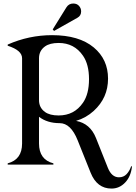

<svg xmlns="http://www.w3.org/2000/svg" viewBox="-20 -950 782 1108"><path d="M24.4 0V-7.3Q107.4 -29.3 107.4 -121.6V-613.8Q107.4 -659.7 24.4 -686V-692.9Q147.5 -747.1 280.3 -747.1Q436 -747.1 521 -676.3Q603.5 -607.4 603.5 -496.3Q603.5 -385.3 521 -310.1Q476.6 -269.5 418.9 -252.4Q500.5 -237.8 534.2 -152.8L602.5 18.6Q624.5 73.2 666.5 73.2Q693.4 73.2 710.7 54.7Q728 36.1 736.8 9.8H741.7Q735.8 67.9 702.6 103Q669.4 138.2 623.5 138.2Q539.6 138.2 502.9 46.4L428.2 -140.1Q388.7 -239.3 324.2 -239.3Q252.9 -239.3 205.1 -275.9V-122.1Q205.1 -28.8 288.1 -7.3V0ZM205.1 -372.1Q205.1 -328.6 239.7 -303.7Q267.6 -283.7 318.4 -283.7Q408.7 -283.7 459 -357.4Q493.7 -407.7 493.7 -493.2Q493.7 -578.1 459 -628.4Q408.7 -702.1 318.4 -702.1Q267.6 -702.1 239.7 -682.1Q205.1 -657.2 205.1 -613.8ZM402.8 -929.7Q423.8 -929.7 436 -916Q448.2 -902.3 448.2 -884.3Q448.2 -859.4 427.2 -847.7L292 -771.5L284.2 -780.3L363.3 -907.7Q377 -929.7 402.8 -929.7Z"/></svg>

Font: Modern Antiqua
Style: Book
Weight: 400
Designer: Wojciech Kalinowski "wmk69" (wmk69@o2.pl)
Foundry: Wojciech Kalinowski "wmk69" (wmk69@o2.pl)
Version: Version 3.1.0; 2021-05-28